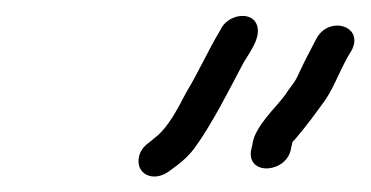

<svg xmlns="http://www.w3.org/2000/svg" viewBox="-20 -657 469 243"><path d="M348.5 -470 350.1 -477C350.3 -477.7 351.2 -478.7 352.8 -480C367.1 -496.5 378.7 -512.7 391.4 -530C404 -548.5 412.5 -574.1 424.9 -593C441.6 -624.4 396.1 -637.7 380.4 -608C373.5 -594.7 364.7 -578.3 358.2 -564C353.9 -553.1 346.2 -545.6 341 -537C328.8 -520.3 302 -496.6 299.4 -474L297.6 -466C293.3 -433.6 344.4 -438.3 348.5 -470ZM193.6 -440 203.2 -447C212.9 -454.3 220.7 -462 226.5 -470C248.1 -499.6 270 -543.2 288.4 -578C296.4 -591.4 310.4 -609.3 305.3 -625C299.2 -643.8 267.6 -639.1 258.9 -619C243.4 -593.4 232.2 -567.3 215.7 -540C204.4 -518.5 193.1 -496.5 177.7 -484L167.9 -476C161.5 -471.3 157.5 -465.7 156 -459C150.9 -437.1 173.6 -425.5 193.6 -440Z"/></svg>

Font: HoneyBee
Style: BookIt
Weight: 300
Foundry: Cannot Into Space Fonts
Version: Version 0.89